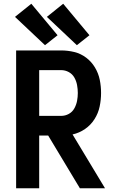

<svg xmlns="http://www.w3.org/2000/svg" viewBox="-20 -1004 616 1024"><path d="M66 0H189V-281H237L406 0H540L367 -287Q403 -295 433.5 -316Q464 -337 484 -368.5Q504 -400 511.5 -436Q519 -472 519 -508Q519 -544 512 -578.5Q505 -613 486.5 -644Q468 -675 439.5 -696.5Q411 -718 376.5 -726.5Q342 -735 306 -735H66ZM306 -386H189V-630H306Q328 -630 347 -619.5Q366 -609 376.5 -590.5Q387 -572 391 -550.5Q395 -529 395 -508Q395 -487 391 -466Q387 -445 376.5 -426Q366 -407 347 -396.5Q328 -386 306 -386ZM390 -763 457 -816 317 -984 230 -914ZM220 -763 287 -816 147 -984 60 -914Z"/></svg>

Font: Iosevka Sparkle
Style: Bold
Weight: 700
Designer: Belleve Invis
Foundry: Belleve Invis
Version: Version 4.5.0; ttfautohint (v1.8.3)